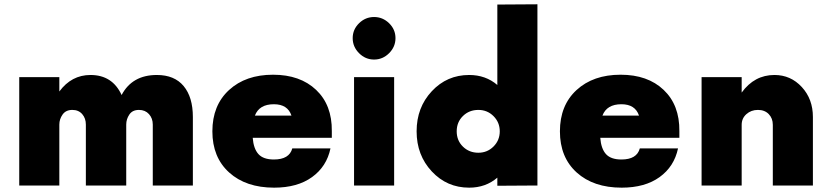

<svg xmlns="http://www.w3.org/2000/svg" viewBox="-20 -856 3828 886"><path d="M703.8 -510Q785 -510 827.5 -458.8Q870 -407.5 870 -316.2V0H685V-281.2Q685 -310 667.5 -329.4Q650 -348.8 621.2 -348.8Q591.2 -348.8 576.9 -327.5Q562.5 -306.2 562.5 -281.2V0H376.2V-281.2Q376.2 -310 359.4 -329.4Q342.5 -348.8 313.8 -348.8Q283.8 -348.8 268.8 -327.5Q253.8 -306.2 253.8 -281.2V0H68.8V-500H253.8V-433.8Q310 -510 397.5 -510Q498.8 -510 541.2 -417.5Q590 -510 703.8 -510Z M1240 -511.2Q1365 -511.2 1438.8 -441.2Q1512.5 -371.2 1511.2 -251.2V-220H1146.2Q1150 -170 1172.5 -145Q1195 -120 1243.8 -120Q1315 -120 1328.8 -171.2H1505Q1487.5 -87.5 1420 -38.8Q1352.5 10 1245 10Q1115 10 1037.5 -60Q960 -130 960 -250Q960 -370 1036.9 -440.6Q1113.8 -511.2 1240 -511.2ZM1243.8 -375Q1176.2 -375 1156.2 -322.5H1325Q1307.5 -375 1243.8 -375Z M1775.6 -610.6Q1746.2 -581.2 1706.2 -581.2Q1666.2 -581.2 1636.9 -610.6Q1607.5 -640 1607.5 -680Q1607.5 -720 1636.9 -748.8Q1666.2 -777.5 1706.2 -777.5Q1746.2 -777.5 1775.6 -748.8Q1805 -720 1805 -680Q1805 -640 1775.6 -610.6ZM1613.8 0V-500H1798.8V0Z M2275 -835 2460 -836.2V0L2275 1.2V-36.2Q2221.2 10 2145 10Q2042.5 10 1972.5 -65Q1902.5 -140 1902.5 -250Q1902.5 -360 1972.5 -435Q2042.5 -510 2145 -510Q2221.2 -510 2275 -463.8ZM2187.5 -151.2Q2228.8 -151.2 2257.5 -180Q2286.2 -208.8 2286.2 -250Q2286.2 -291.2 2257.5 -320Q2228.8 -348.8 2187.5 -348.8Q2145 -348.8 2116.2 -320.6Q2087.5 -292.5 2087.5 -250Q2087.5 -207.5 2116.2 -179.4Q2145 -151.2 2187.5 -151.2Z M2843.8 -511.2Q2968.8 -511.2 3042.5 -441.2Q3116.2 -371.2 3115 -251.2V-220H2750Q2753.8 -170 2776.2 -145Q2798.8 -120 2847.5 -120Q2918.8 -120 2932.5 -171.2H3108.8Q3091.2 -87.5 3023.8 -38.8Q2956.2 10 2848.8 10Q2718.8 10 2641.2 -60Q2563.8 -130 2563.8 -250Q2563.8 -370 2640.6 -440.6Q2717.5 -511.2 2843.8 -511.2ZM2847.5 -375Q2780 -375 2760 -322.5H2928.8Q2911.2 -375 2847.5 -375Z M3553.8 -510Q3628.8 -510 3680 -454.4Q3731.2 -398.8 3731.2 -316.2V0H3546.2V-280Q3546.2 -310 3527.5 -329.4Q3508.8 -348.8 3477.5 -348.8Q3446.2 -348.8 3424.4 -329.4Q3402.5 -310 3402.5 -280V0H3217.5V-500H3402.5V-428.8Q3461.2 -510 3553.8 -510Z"/></svg>

Font: Now Black
Style: Regular
Weight: 900
Designer: Alfredo Marco Pradil
Foundry: Alfredo Marco Pradil
Version: Version 1.002;PS 001.002;hotconv 1.0.88;makeotf.lib2.5.64775